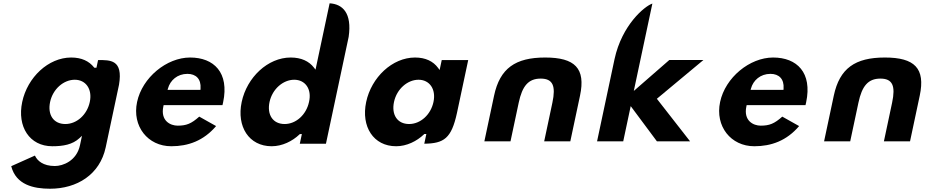

<svg xmlns="http://www.w3.org/2000/svg" viewBox="-20 -880 5708 1175"><path d="M437.5 -392C504.4 -392 546.4 -335.4 529.5 -256C512.9 -177.7 449.7 -121 379.9 -121C307.2 -121 270 -177.8 286.6 -256C303.5 -335.5 369.6 -392 437.5 -392ZM286.1 275C451.1 275 591.4 188.5 626.9 21.5L708.4 -361.8C734.3 -516.6 653.9 -512.2 580.2 -512.5L570.2 -465.3H557.3L555.7 -467.3C525.1 -506.1 479.1 -528 415.7 -528C275.8 -528 147.9 -406.7 115.9 -256C83.9 -105.3 160.4 15 300.2 15C366.8 15 423.7 4.8 466.2 -34.5L481.7 -49L469.5 8.5C449 105.1 364.6 136 315.7 136C244.1 136 208.1 103.8 193.7 72.1L48.7 137C77.7 251.2 185.8 275 286.1 275ZM707.8 -359 707.7 -358.7C707.7 -358.7 707.7 -358.8 707.7 -358.8Z M1345.4 -253.6C1384.1 -435.9 1288.9 -528 1143.5 -528C1000 -528 850.7 -405.7 818.9 -256C787.3 -107.3 884.5 15 1028.1 15C1132.2 15 1225.9 -18.6 1302.4 -108.5L1199.4 -166.3C1151.1 -123.3 1121.2 -111 1067.3 -111C1022.4 -111 961 -141 979.7 -228.7L981.3 -236.5H1341.5C1342.5 -240.4 1344.4 -249 1345.4 -253.6ZM1007.7 -338C1021.6 -388.9 1065.8 -428 1127 -428C1179.6 -428 1211.4 -396.2 1207.3 -338.6L1206.7 -330H1005.5Z M1780.6 -392C1847.6 -392 1889.6 -335.4 1871.1 -256C1854.4 -177.7 1791.4 -121 1722 -121C1649.8 -121 1612.9 -177.8 1629.5 -256C1646.7 -335.5 1712.8 -392 1780.6 -392ZM1642.7 15C1707.1 15 1768.9 -15.7 1812.5 -57.1L1815.2 -59.7H1827.4L1814.7 -0.3H1974.7L2113.7 -654.2C2135 -800.5 2076.6 -855.2 1997.2 -859.7L1910.9 -453.7L1901.4 -466.1C1871 -505.7 1823.2 -528 1758.9 -528C1619 -528 1491.1 -406.7 1459.1 -256C1427.1 -105.3 1503.5 15 1642.7 15ZM2113.8 -654.5 2113.7 -654C2113.7 -654.1 2113.7 -654.2 2113.7 -654.2Z M2404.4 15C2468.8 15 2530.6 -15.9 2574.3 -57.5L2576.9 -60.1H2589.2L2576.5 -0.5C2697.1 -2.1 2742.5 -32.7 2776.4 -188.2L2845.4 -512.6H2683.4L2670.4 -451.6L2661 -464.4C2631.2 -505.1 2583.8 -528 2519.9 -528C2380.8 -528 2252.9 -406.7 2220.9 -256C2188.8 -105.3 2265.3 15 2404.4 15ZM2541.3 -392C2607.9 -392 2649.7 -335.4 2632.8 -256C2616.2 -177.7 2553.1 -121 2483.7 -121C2411.5 -121 2374.6 -177.8 2391.2 -256C2408.1 -335.5 2473.9 -392 2541.3 -392Z M3154.4 -251.5C3176.1 -353.9 3213.7 -399 3288.8 -399C3363.9 -399 3382.3 -353.9 3360.5 -251.5L3310.3 -15H3470.2L3529.6 -294.5C3565.2 -462.3 3498.3 -528 3316.2 -528C3134.2 -528 3039.2 -462.3 3003.6 -294.5L2944.2 -15H3104.1Z M4076.3 -513 3858.7 -323.4 3972.4 -858.2C3924.5 -842.2 3786.2 -727.2 3740.9 -518.5L3633.9 -15H3794L3839.8 -230.6L4000.2 -15H4203.2L3999.9 -275.5L4285.1 -513Z M4913.4 -253.6C4952.1 -435.9 4856.9 -528 4711.5 -528C4568 -528 4418.7 -405.7 4386.9 -256C4355.3 -107.3 4452.5 15 4596.1 15C4700.2 15 4793.9 -18.6 4870.4 -108.5L4767.4 -166.3C4719.1 -123.3 4689.2 -111 4635.3 -111C4590.4 -111 4529 -141 4547.7 -228.7L4549.3 -236.5H4909.5C4910.5 -240.4 4912.4 -249 4913.4 -253.6ZM4575.7 -338C4589.6 -388.9 4633.8 -428 4695 -428C4747.6 -428 4779.4 -396.2 4775.3 -338.6L4774.7 -330H4573.5Z M5233.4 -251.5C5255.1 -353.9 5292.7 -399 5367.8 -399C5442.9 -399 5461.3 -353.9 5439.5 -251.5L5389.3 -15H5549.2L5608.6 -294.5C5644.2 -462.3 5577.3 -528 5395.2 -528C5213.2 -528 5118.2 -462.3 5082.6 -294.5L5023.2 -15H5183.1Z"/></svg>

Font: Hussar Nova
Style: RgIta
Weight: 700
Foundry: Cannot Into Space Fonts
Version: Version 0.99